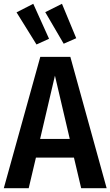

<svg xmlns="http://www.w3.org/2000/svg" viewBox="-23 -990 581 1010"><path d="M235 -786 169 -756 64 -925 152 -970ZM378 -789 312 -760 215 -926 303 -970ZM404 0 366 -161H166L128 0H-3L189 -691H347L538 0ZM188 -259H344L266 -592Z"/></svg>

Font: Fira Sans Condensed Medium
Style: Regular
Weight: 500
Width: 3
Designer: Carrois Corporate & Edenspiekermann AG
Foundry: Carrois Corporate GbR & Edenspiekermann AG
Version: Version 4.203;PS 004.203;hotconv 1.0.88;makeotf.lib2.5.64775